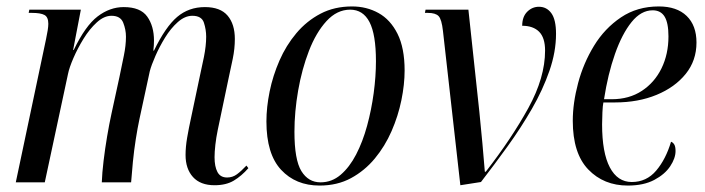

<svg xmlns="http://www.w3.org/2000/svg" viewBox="-20 -566 2187 596"><path d="M646 9Q602 9 579 -16.5Q556 -42 556 -85Q556 -110 561 -139Q566 -168 573 -200L600 -328Q606 -354 613 -389Q620 -424 620 -452Q620 -474 613 -495.5Q606 -517 577 -517Q554 -517 532 -497.5Q510 -478 492.5 -449.5Q475 -421 462.5 -392.5Q450 -364 445 -345L413 -197Q407 -169 401.5 -134Q396 -99 392.5 -63.5Q389 -28 387 0H296Q297 -29 301.5 -66.5Q306 -104 312.5 -142.5Q319 -181 326 -213L351 -328Q358 -362 364.5 -393.5Q371 -425 371 -452Q371 -474 362.5 -495.5Q354 -517 326 -517Q303 -517 280.5 -496.5Q258 -476 239.5 -446Q221 -416 208 -386Q195 -356 191 -336L119 0H29L123 -445Q126 -459 128 -471.5Q130 -484 130 -492Q130 -513 118 -519.5Q106 -526 79 -526H69L71 -536H231L207 -411H209Q245 -486 283 -515Q321 -544 364 -544Q416 -544 437 -514.5Q458 -485 458 -440Q458 -433 457.5 -425Q457 -417 456 -409H458Q494 -483 530 -513.5Q566 -544 616 -544Q664 -544 686.5 -517.5Q709 -491 709 -445Q709 -415 702.5 -383.5Q696 -352 690 -325L656 -163Q651 -139 648.5 -116.5Q646 -94 646 -78Q646 -49 655 -32Q664 -15 685 -15Q702 -15 715.5 -25Q729 -35 745 -52L751 -44Q730 -20 706 -5.5Q682 9 646 9Z M972 10Q898 10 852.5 -39Q807 -88 807 -189Q807 -233 817 -282Q827 -331 847.5 -378Q868 -425 900 -463Q932 -501 975 -523.5Q1018 -546 1073 -546Q1118 -546 1155 -525.5Q1192 -505 1214 -461Q1236 -417 1236 -347Q1236 -304 1226 -255Q1216 -206 1195.5 -159Q1175 -112 1143.5 -74Q1112 -36 1069.5 -13Q1027 10 972 10ZM975 0Q1010 0 1037.5 -23.5Q1065 -47 1085.5 -86.5Q1106 -126 1119.5 -175.5Q1133 -225 1140 -277Q1147 -329 1147 -376Q1147 -459 1127 -497.5Q1107 -536 1067 -536Q1026 -536 993.5 -500.5Q961 -465 939 -408Q917 -351 905.5 -285Q894 -219 894 -157Q894 -70 915.5 -35Q937 0 975 0Z M1355 -470Q1351 -506 1341.5 -516Q1332 -526 1308 -526H1299L1301 -536H1434L1468 -219Q1473 -171 1477.5 -120.5Q1482 -70 1485 -33H1488Q1568 -136 1620 -230.5Q1672 -325 1672 -409Q1672 -449 1653.5 -467.5Q1635 -486 1601 -486Q1601 -514 1616.5 -529.5Q1632 -545 1653 -545Q1677 -545 1691.5 -525Q1706 -505 1706 -461Q1706 -405 1685.5 -346Q1665 -287 1631 -228Q1597 -169 1555.5 -111.5Q1514 -54 1473 -1L1409 9Z M1929 10Q1854 10 1806 -40Q1758 -90 1758 -191Q1758 -246 1774.5 -308Q1791 -370 1824 -424Q1857 -478 1907.5 -512Q1958 -546 2025 -546Q2081 -546 2111.5 -516.5Q2142 -487 2142 -434Q2142 -378 2108.5 -336.5Q2075 -295 2018 -271.5Q1961 -248 1889 -248H1853Q1851 -239 1850 -217.5Q1849 -196 1849 -180Q1849 -92 1873 -46.5Q1897 -1 1941 -1Q1987 -1 2017 -36.5Q2047 -72 2063 -126Q2069 -124 2073 -117.5Q2077 -111 2077 -97Q2077 -75 2060.5 -50Q2044 -25 2011 -7.5Q1978 10 1929 10ZM1879 -258Q1933 -258 1972.5 -284Q2012 -310 2033.5 -354Q2055 -398 2055 -453Q2055 -495 2043 -514.5Q2031 -534 2006 -534Q1970 -534 1940.5 -497.5Q1911 -461 1889 -398.5Q1867 -336 1855 -258Z"/></svg>

Font: Noto Serif Display Condensed
Style: Italic
Weight: 400
Width: 3
Italic angle: -12°
Designer: Monotype Design Team
Foundry: Monotype Imaging Inc.
Version: Version 2.009